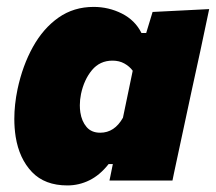

<svg xmlns="http://www.w3.org/2000/svg" viewBox="-20 -536 641 570"><path d="M305 0Q306.5 -6 307.5 -12L315 -49H302.5Q276.5 -16 245.5 -0.8Q214.5 14.5 180 14.5Q113 14.5 75 -25.2Q37 -65 26.5 -130Q22.5 -156 22.5 -183Q22.5 -225 32 -271Q47 -341.5 77.8 -396.8Q108.5 -452 153.8 -483.8Q199 -515.5 258 -515.5Q302.5 -515.5 341.8 -495.8Q381 -476 400 -438H414L433 -500.5L601 -509Q587.5 -446 575 -386Q562 -325.5 548.5 -264.5L496.5 -22Q494 -11 492 0ZM277.5 -142Q320 -142 345 -186.5L374 -326Q364.5 -339 349.2 -347.5Q334 -356 314 -356Q276.5 -356 253 -327.8Q229.5 -299.5 220.5 -257Q217 -240 217 -223.5Q217 -213 218.5 -202.5Q222.5 -176 237 -159Q251.5 -142 277.5 -142Z"/></svg>

Font: Heraclito ExtraBold
Style: Italic
Weight: 800
Italic angle: -12°
Designer: Kostas Bartsokas (font) & Cristiano Sobral (main changes)
Foundry: Kostas Bartsokas (font) & Cristiano Sobral (main changes)
Version: Version 1.00;July 8, 2020;FontCreator 13.0.0.2655 64-bit